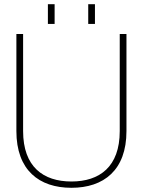

<svg xmlns="http://www.w3.org/2000/svg" viewBox="-20 -882 680 914"><path d="M320 12C474 12 582 -72 582 -258V-720H550V-258C550 -88 454 -18 320 -18C186 -18 90 -88 90 -258V-720H58V-258C58 -72 166 12 320 12ZM208 -768H240V-862H208ZM400 -768H432V-862H400Z"/></svg>

Font: Aspekta 100
Style: Regular
Weight: 100
Designer: Ivo Dolenc
Version: Version 2.000